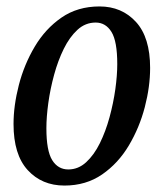

<svg xmlns="http://www.w3.org/2000/svg" viewBox="-20 -566 514 596"><path d="M180 10Q110 10 66 -38Q22 -86 22 -181Q22 -238 38.5 -302Q55 -366 88 -421.5Q121 -477 171 -511.5Q221 -546 289 -546Q358 -546 402 -498Q446 -450 446 -355Q446 -297 429.5 -233.5Q413 -170 380 -114.5Q347 -59 297 -24.5Q247 10 180 10ZM192 -40Q223 -40 247.5 -62.5Q272 -85 290 -121.5Q308 -158 320 -202Q332 -246 338 -289Q344 -332 344 -367Q344 -438 326 -467Q308 -496 277 -496Q245 -496 220.5 -473.5Q196 -451 178 -414.5Q160 -378 148 -334Q136 -290 130 -246.5Q124 -203 124 -168Q124 -98 142 -69Q160 -40 192 -40Z"/></svg>

Font: Noto Serif ExtraCondensed Medium
Style: Italic
Weight: 500
Width: 2
Italic angle: -12°
Designer: Monotype Design Team
Foundry: Monotype Imaging Inc.
Version: Version 2.013; ttfautohint (v1.8.4.7-5d5b)